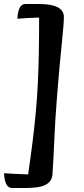

<svg xmlns="http://www.w3.org/2000/svg" viewBox="-21 -803 420 962"><path d="M39 139Q3 139 -1 65Q18 66 51.5 68Q85 70 120 71Q133 -19 142.5 -95Q152 -171 158.5 -242Q165 -313 168.5 -385Q172 -457 173.5 -537.5Q175 -618 175 -715Q143 -714 113 -712.5Q83 -711 66 -709Q70 -783 106 -783H174Q299 -783 299 -718Q299 -682 288.5 -584Q278 -486 265 -323Q260 -258 257 -212Q254 -166 252.5 -131.5Q251 -97 249.5 -67.5Q248 -38 246.5 -6Q245 26 242 69Q240 105 209 122Q178 139 109 139Z"/></svg>

Font: Merienda Medium
Style: Regular
Weight: 500
Designer: Eduardo Rodriguez Tunni
Foundry: Eduardo Rodriguez Tunni
Version: Version 2.001; ttfautohint (v1.8.4.7-5d5b)